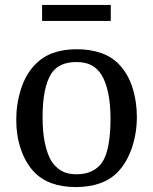

<svg xmlns="http://www.w3.org/2000/svg" viewBox="-20 -750 622 780"><path d="M536 -275Q536 -210 516.5 -151.5Q497 -93 462 -55Q432 -22 388 -6Q344 10 288 10Q233 10 190 -5.5Q147 -21 117 -53Q83 -90 64.5 -144.5Q46 -199 46 -263Q46 -328 65 -387.5Q84 -447 120 -485Q152 -519 194.5 -534.5Q237 -550 292 -550Q347 -550 391 -534.5Q435 -519 465 -487Q500 -450 518 -394.5Q536 -339 536 -275ZM153 -274Q153 -213 162.5 -168.5Q172 -124 189 -95Q206 -70 229.5 -56Q253 -42 291 -42Q360 -42 394 -89Q412 -115 420.5 -161Q429 -207 429 -267Q429 -327 419.5 -372Q410 -417 393 -445Q377 -471 352.5 -484.5Q328 -498 290 -498Q220 -498 189 -452Q153 -396 153 -274ZM151 -665V-730H430V-665Z"/></svg>

Font: Domine
Style: Regular
Weight: 400
Designer: Pablo Impallari, Rodrigo Fuenzalida, Brenda Gallo
Foundry: Pablo Impallari, Rodrigo Fuenzalida, Brenda Gallo
Version: Version 2.000;September 19, 2022;FontCreator 14.0.0.2877 64-